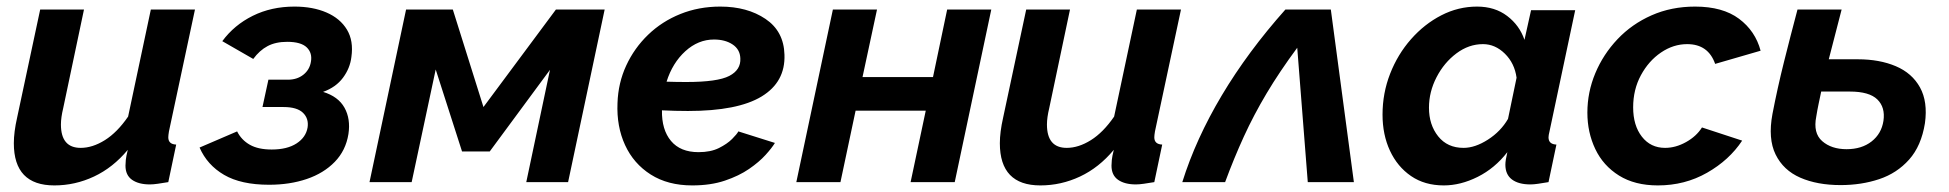

<svg xmlns="http://www.w3.org/2000/svg" viewBox="-20 -553 5918 583"><path d="M145 10Q22 10 22 -118Q22 -135 24.5 -154.5Q27 -174 32 -196L102 -524H235L172 -225Q165 -196 165 -175Q165 -104 225 -104Q261 -104 298.5 -127.5Q336 -151 369 -199L438 -524H572L493 -154Q491 -142 491 -136Q491 -115 515 -114L491 0Q473 3 459 5Q445 7 435 7Q401 7 381 -7Q361 -21 361 -50Q361 -57 362 -67.5Q363 -78 368 -98Q323 -44 265.5 -17Q208 10 145 10Z M797 8Q712 8 660.5 -22Q609 -52 586 -105L700 -154Q713 -128 738.5 -113.5Q764 -99 805 -99Q852 -99 880.5 -117.5Q909 -136 914 -166Q918 -193 900 -210.5Q882 -228 841 -228H777L795 -311H854Q882 -311 901 -326Q920 -341 924 -365Q929 -392 911.5 -409Q894 -426 852 -426Q817 -426 792.5 -413Q768 -400 749 -374L655 -428Q691 -477 747.5 -505Q804 -533 874 -533Q930 -533 971.5 -515Q1013 -497 1033.5 -463Q1054 -429 1047 -380Q1043 -346 1021.5 -317Q1000 -288 961 -274Q1007 -260 1026 -226Q1045 -192 1038 -146Q1030 -96 996.5 -61.5Q963 -27 911.5 -9.5Q860 8 797 8Z M1102 0 1213 -524H1355L1448 -228L1668 -524H1816L1705 0H1578L1650 -341L1467 -93H1383L1303 -342L1230 0Z M2082 10Q2008 10 1956 -23Q1904 -56 1878 -112.5Q1852 -169 1855 -240Q1857 -301 1881.5 -354Q1906 -407 1948 -447.5Q1990 -488 2046 -510.5Q2102 -533 2167 -533Q2249 -533 2304.5 -495.5Q2360 -458 2362 -387Q2365 -304 2292.5 -260Q2220 -216 2069 -216Q2030 -216 1990 -218Q1989 -159 2017.5 -125Q2046 -91 2101 -91Q2138 -91 2163 -103.5Q2188 -116 2203 -131Q2218 -146 2222 -154L2333 -119Q2324 -104 2304.5 -82.5Q2285 -61 2254.5 -40Q2224 -19 2181 -4.5Q2138 10 2082 10ZM2148 -433Q2100 -433 2061 -397.5Q2022 -362 2004 -305Q2034 -304 2064 -304Q2159 -304 2194.5 -322.5Q2230 -341 2228 -376Q2227 -403 2204.5 -418Q2182 -433 2148 -433Z M2398 0 2509 -524H2643L2599 -319H2813L2856 -524H2990L2879 0H2745L2791 -217H2578L2532 0Z M3139 10Q3016 10 3016 -118Q3016 -135 3018.5 -154.5Q3021 -174 3026 -196L3096 -524H3229L3166 -225Q3159 -196 3159 -175Q3159 -104 3219 -104Q3255 -104 3292.5 -127.5Q3330 -151 3363 -199L3432 -524H3566L3487 -154Q3485 -142 3485 -136Q3485 -115 3509 -114L3485 0Q3467 3 3453 5Q3439 7 3429 7Q3395 7 3375 -7Q3355 -21 3355 -50Q3355 -57 3356 -67.5Q3357 -78 3362 -98Q3317 -44 3259.5 -17Q3202 10 3139 10Z M3570 0Q3611 -131 3690 -263.5Q3769 -396 3883 -524H4021L4091 0H3951L3919 -408Q3865 -335 3826 -269.5Q3787 -204 3757 -138.5Q3727 -73 3700 0Z M4364 10Q4306 10 4264.5 -18.5Q4223 -47 4200.5 -95.5Q4178 -144 4178 -205Q4178 -270 4201 -329Q4224 -388 4264.5 -434Q4305 -480 4356.5 -506.5Q4408 -533 4465 -533Q4519 -533 4556.5 -504.5Q4594 -476 4609 -432L4629 -522H4763L4685 -154Q4682 -142 4682 -136Q4682 -115 4706 -114L4682 0Q4664 3 4650.5 5Q4637 7 4627 7Q4591 7 4571 -8Q4551 -23 4551 -53Q4551 -66 4557 -91Q4519 -42 4467 -16Q4415 10 4364 10ZM4424 -104Q4459 -104 4498 -129Q4537 -154 4559 -192L4585 -317Q4579 -361 4549.5 -390Q4520 -419 4483 -419Q4440 -419 4402.5 -391Q4365 -363 4342 -318.5Q4319 -274 4319 -226Q4319 -174 4347 -139Q4375 -104 4424 -104Z M5014 10Q4944 10 4896 -20Q4848 -50 4824 -100.5Q4800 -151 4800 -211Q4800 -273 4824 -330.5Q4848 -388 4891.5 -434Q4935 -480 4995 -506.5Q5055 -533 5127 -533Q5211 -533 5260.5 -496Q5310 -459 5326 -399L5188 -359Q5167 -419 5103 -419Q5061 -419 5023.5 -393.5Q4986 -368 4962.5 -324.5Q4939 -281 4939 -227Q4939 -172 4965.5 -138Q4992 -104 5036 -104Q5068 -104 5099.5 -121.5Q5131 -139 5148 -166L5270 -126Q5231 -67 5163.5 -28.5Q5096 10 5014 10Z M5569 9Q5498 9 5446.5 -13.5Q5395 -36 5371.5 -84Q5348 -132 5362 -207Q5377 -285 5397 -365Q5417 -445 5438 -524H5572Q5562 -486 5552.5 -448.5Q5543 -411 5533 -373H5621Q5687 -373 5736.5 -352Q5786 -331 5810 -287.5Q5834 -244 5825 -179Q5814 -110 5777 -68.5Q5740 -27 5686 -9Q5632 9 5569 9ZM5495 -199Q5485 -149 5513 -124.5Q5541 -100 5587 -100Q5633 -100 5663 -123.5Q5693 -147 5699 -186Q5705 -227 5680.5 -251Q5656 -275 5597 -275H5510Q5506 -256 5502 -237Q5498 -218 5495 -199Z"/></svg>

Font: Raleway
Style: Bold Italic
Weight: 700
Italic angle: -12°
Designer: Matt McInerney, Pablo Impallari, Rodrigo Fuenzalida
Foundry: Matt McInerney, Pablo Impallari, Rodrigo Fuenzalida
Version: Version 4.101;RELEASE